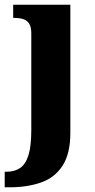

<svg xmlns="http://www.w3.org/2000/svg" viewBox="-42 -556 403 816"><path d="M-22 240V174H-15Q20 174 43.5 158Q67 142 79 103.5Q91 65 91 -3V-414Q91 -443 81 -457Q71 -471 54.5 -475.5Q38 -480 18 -480H14V-536H257V8Q257 97 224 148Q191 199 132.5 219.5Q74 240 -1 240Z"/></svg>

Font: Noto Serif Khmer SemiCondensed ExtraBold
Style: Regular
Weight: 800
Width: 4
Designer: Danh Hong and the Monotype Design Team
Foundry: Monotype Imaging Inc.
Version: Version 2.004